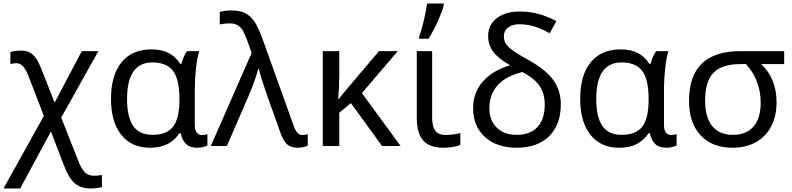

<svg xmlns="http://www.w3.org/2000/svg" viewBox="-31 -825 4476 1085"><path d="M89.8 -539.1Q118.2 -539.1 137.7 -528.1Q157.2 -517.1 172.6 -495.4Q188 -473.6 210 -417L277.8 -245.1L431.2 -536.1H524.9L314.9 -160.2L408.2 76.2Q428.2 128.4 448 148.2Q467.8 168 500 168Q521.5 168 544.9 164.1V231.9Q513.2 240.2 482.9 240.2Q426.8 240.2 392.1 211.4Q357.4 182.6 328.1 104L256.8 -82L83 240.2H-11.2L216.8 -169.9L134.8 -382.8Q120.1 -422.9 103.3 -445.3Q86.4 -467.8 61 -467.8Q41.5 -467.8 27.8 -461.9V-530.8Q53.7 -539.1 89.8 -539.1Z M831.1 -63Q911.6 -63 947.3 -109.4Q982.9 -155.8 982.9 -261.2V-267.1Q982.9 -377 946.5 -424.6Q910.2 -472.2 830.1 -472.2Q687 -472.2 687 -265.1Q687 -164.6 721.4 -113.8Q755.9 -63 831.1 -63ZM815.9 9.8Q712.4 9.8 654.3 -63Q596.2 -135.7 596.2 -266.1Q596.2 -399.9 655.8 -472.9Q715.3 -545.9 824.2 -545.9Q883.3 -545.9 922.4 -525.4Q961.4 -504.9 987.8 -463.9H994.1Q1005.9 -508.8 1025.9 -536.1H1095.2Q1083.5 -502.4 1076.7 -439.2Q1069.8 -376 1069.8 -326.2V-118.2Q1069.8 -87.4 1081.8 -74.7Q1093.8 -62 1110.8 -62Q1126.5 -62 1141.1 -66.9V-2.9Q1133.3 1.5 1117.4 5.6Q1101.6 9.8 1085 9.8Q1042.5 9.8 1020.5 -11.2Q998.5 -32.2 990.2 -71.8H982.9Q953.6 -29.3 913.3 -9.8Q873 9.8 815.9 9.8Z M1160.2 0 1391.1 -525.9 1364.3 -601.1Q1347.7 -644.5 1335.7 -660.6Q1323.7 -676.8 1307.4 -684.8Q1291 -692.9 1267.1 -692.9Q1236.8 -692.9 1210.9 -687V-757.8Q1244.1 -766.1 1276.9 -766.1Q1322.8 -766.1 1353 -751.5Q1383.3 -736.8 1405.5 -705.3Q1427.7 -673.8 1455.1 -598.1L1627.9 -116.2Q1637.7 -88.4 1649.2 -75.2Q1660.6 -62 1678.2 -62Q1689.9 -62 1708 -66.9V-2Q1683.6 9.8 1650.9 9.8Q1614.7 9.8 1592.8 -8.3Q1570.8 -26.4 1555.2 -70.8L1481.9 -275.9Q1440.4 -394.5 1432.1 -435.1H1428.2Q1412.1 -373.5 1373 -280.8L1251 0Z M2110.8 -536.1H2216.8L2014.2 -298.8L2232.9 0H2127.9L1952.1 -242.2L1886.2 -188V0H1793V-536.1H1886.2V-397Q1886.2 -329.1 1879.9 -262.2L1920.9 -312Z M2411.1 -536.1V-158.2Q2411.1 -109.9 2429.2 -85.9Q2447.3 -62 2488.3 -62Q2509.8 -62 2533.7 -65.7Q2557.6 -69.3 2570.3 -73.2V-5.9Q2557.1 0 2529.8 4.9Q2502.4 9.8 2476.1 9.8Q2396 9.8 2360.1 -31.7Q2324.2 -73.2 2324.2 -157.2V-536.1ZM2337.9 -620.1Q2352.1 -656.7 2365 -713.1Q2377.9 -769.5 2382.8 -805.2H2476.6V-793.9Q2469.2 -763.2 2443.6 -706.1Q2418 -648.9 2390.6 -606H2337.9Z M2851.6 -456.1Q2783.7 -494.6 2755.6 -533.4Q2727.5 -572.3 2727.5 -620.1Q2727.5 -684.6 2776.1 -722.2Q2824.7 -759.8 2907.2 -759.8Q2958 -759.8 3004.4 -748.5Q3050.8 -737.3 3113.3 -706.1L3075.2 -637.2Q3025.9 -664.6 2985.8 -676.3Q2945.8 -688 2903.3 -688Q2863.3 -688 2839.8 -669.4Q2816.4 -650.9 2816.4 -619.1Q2816.4 -585.4 2843 -559.3Q2869.6 -533.2 2950.2 -488.8Q3054.2 -431.6 3096.2 -372.1Q3138.2 -312.5 3138.2 -235.8Q3138.2 -120.6 3072.3 -55.4Q3006.3 9.8 2888.2 9.8Q2776.4 9.8 2709.5 -50.8Q2642.6 -111.3 2642.6 -213.9Q2642.6 -301.3 2697.3 -364Q2752 -426.8 2851.6 -456.1ZM3047.4 -234.9Q3047.4 -295.4 3018.3 -338.9Q2989.3 -382.3 2921.4 -418Q2829.1 -396 2781.7 -343.8Q2734.4 -291.5 2734.4 -212.9Q2734.4 -145.5 2775.9 -104.2Q2817.4 -63 2888.2 -63Q2965.3 -63 3006.3 -107.2Q3047.4 -151.4 3047.4 -234.9Z M3482.4 -63Q3563 -63 3598.6 -109.4Q3634.3 -155.8 3634.3 -261.2V-267.1Q3634.3 -377 3597.9 -424.6Q3561.5 -472.2 3481.4 -472.2Q3338.4 -472.2 3338.4 -265.1Q3338.4 -164.6 3372.8 -113.8Q3407.2 -63 3482.4 -63ZM3467.3 9.8Q3363.8 9.8 3305.7 -63Q3247.6 -135.7 3247.6 -266.1Q3247.6 -399.9 3307.1 -472.9Q3366.7 -545.9 3475.6 -545.9Q3534.7 -545.9 3573.7 -525.4Q3612.8 -504.9 3639.2 -463.9H3645.5Q3657.2 -508.8 3677.2 -536.1H3746.6Q3734.9 -502.4 3728 -439.2Q3721.2 -376 3721.2 -326.2V-118.2Q3721.2 -87.4 3733.2 -74.7Q3745.1 -62 3762.2 -62Q3777.8 -62 3792.5 -66.9V-2.9Q3784.7 1.5 3768.8 5.6Q3752.9 9.8 3736.3 9.8Q3693.8 9.8 3671.9 -11.2Q3649.9 -32.2 3641.6 -71.8H3634.3Q3605 -29.3 3564.7 -9.8Q3524.4 9.8 3467.3 9.8Z M4357.4 -246.1Q4357.4 -169.9 4327.4 -111.6Q4297.4 -53.2 4241 -21.7Q4184.6 9.8 4108.4 9.8Q3992.7 9.8 3927.7 -60.8Q3862.8 -131.3 3862.8 -255.9Q3862.8 -536.1 4153.8 -536.1H4400.4V-462.9H4270.5Q4357.4 -381.3 4357.4 -246.1ZM3953.6 -255.9Q3953.6 -161.6 3993.9 -112.3Q4034.2 -63 4110.8 -63Q4186.5 -63 4227.1 -109.9Q4267.6 -156.7 4267.6 -244.1Q4267.6 -371.6 4184.6 -462.9H4153.8Q4047.4 -462.9 4000.5 -413.3Q3953.6 -363.8 3953.6 -255.9Z"/></svg>

Font: NotoPenekeko
Style: Regular
Weight: 400
Designer: Monotype Design team
Foundry: Monotype Imaging Inc.
Version: Version 1.04